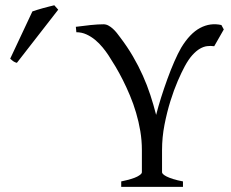

<svg xmlns="http://www.w3.org/2000/svg" viewBox="-20 -724 897 744"><path d="M810.1 -544.9Q796.4 -546.9 782.7 -545.2Q769 -543.5 754.9 -535.4Q740.7 -527.3 725.8 -511Q710.9 -494.6 695.8 -466.8Q684.1 -445.3 668.9 -410.4Q653.8 -375.5 640.4 -332.5Q627 -289.6 617.4 -240.7Q607.9 -191.9 607.9 -142.1V-56.2Q607.9 -53.2 612.1 -49.1Q616.2 -44.9 625.7 -40Q635.3 -35.2 650.6 -30.3Q666 -25.4 689 -21V0H449.7V-21Q494.1 -30.3 512 -39.8Q529.8 -49.3 529.8 -56.2V-142.1Q529.8 -179.7 523.7 -216.1Q517.6 -252.4 507.3 -287.1Q497.1 -321.8 483.6 -353.8Q470.2 -385.7 456.1 -413.8Q441.9 -441.9 427.5 -466.1Q413.1 -490.2 400.9 -508.8Q391.1 -523.9 377.9 -540Q364.7 -556.2 348.9 -569.3Q333 -582.5 314.7 -590.8Q296.4 -599.1 275.9 -599.1L273.9 -620.1Q302.7 -624 331.5 -627Q360.4 -629.9 380.9 -629.9Q391.1 -629.9 400.1 -625Q409.2 -620.1 417.2 -612.8Q425.3 -605.5 432.6 -596.4Q439.9 -587.4 445.8 -579.1Q473.6 -542.5 495.1 -505.6Q516.6 -468.8 533.4 -431.2Q550.3 -393.6 562.7 -355.5Q575.2 -317.4 585 -278.8Q592.8 -309.6 604.2 -345.9Q615.7 -382.3 628.7 -418Q641.6 -453.6 655.5 -485.4Q669.4 -517.1 682.1 -539.1Q715.8 -594.7 755.4 -615.7Q794.9 -636.7 837.9 -627L847.2 -609.9ZM45.4 -480.5Q41.5 -481.4 38.6 -482.7Q35.6 -483.9 32.7 -485.8Q29.8 -487.8 26.9 -490.2Q23.9 -492.7 19.5 -496.6L105.5 -679.7Q113.3 -682.6 124 -685.8Q134.8 -689 146.5 -692.4Q158.2 -695.8 169.7 -698.5Q181.2 -701.2 190.4 -703.6L205.6 -686.5Z"/></svg>

Font: Noto Serif Devanagari
Style: Bold
Weight: 700
Designer: Monotype Design Team
Foundry: Monotype Imaging Inc.
Version: Version 1.01